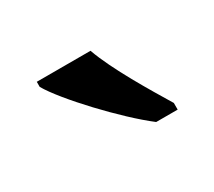

<svg xmlns="http://www.w3.org/2000/svg" viewBox="-50 -848 362 325"><g transform="rotate(-30 131.5 -686.0)"><path d="M181 -606H223V-619C200 -657 161 -721 145 -766H40V-756C60 -721 134 -642 181 -606Z"/></g></svg>

Font: Noto Serif Tamil ExtraCondensed Medium
Style: Italic
Weight: 500
Width: 2
Italic angle: -12°
Designer: Indian Type Foundry, Tom Grace, and the Monotype Design Team
Foundry: Monotype Imaging Inc.
Version: Version 2.003